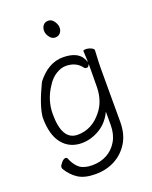

<svg xmlns="http://www.w3.org/2000/svg" viewBox="-158 -778 816 1033"><g transform="rotate(-20 250.0 -261.5)"><path d="M48 82Q46 78 46 71Q46 64 59 48.5Q72 33 82 33Q92 33 94 40V41Q112 83 137 101Q162 119 208 119Q254 119 291 99Q328 79 350.5 40.5Q373 2 373 -51V-127L364 -110Q337 -63 290.5 -37.5Q244 -12 196 -12Q125 -12 84 -63Q43 -114 43 -213Q48 -278 105 -396Q171 -481 254.5 -481Q338 -481 364 -432L374 -411L371 -475Q371 -480 386 -480Q401 -480 416 -473Q431 -466 431 -458Q427 -381 427 -358V-50Q427 21 397 69.5Q367 118 318 144Q269 170 207 170Q145 170 108.5 146.5Q72 123 48 82ZM222 -613.5Q209 -632 209 -649.5Q209 -667 219 -680Q229 -693 248.5 -693Q268 -693 281 -674Q294 -655 294 -637.5Q294 -620 283.5 -607.5Q273 -595 254 -595Q235 -595 222 -613.5ZM328 -134Q370 -185 373 -263Q374 -290 374 -382V-399L365 -385Q362 -384 355 -384Q348 -384 344 -389Q313 -432 254 -432Q226 -432 196.5 -413.5Q167 -395 147 -362Q100 -293 100 -212Q100 -62 189 -62Q271 -62 328 -134Z"/></g></svg>

Font: Moon Stars Kai HW Light
Style: Regular
Weight: 300
Designer: GuiWonder
Version: Version 1.101